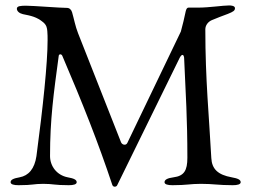

<svg xmlns="http://www.w3.org/2000/svg" viewBox="-20 -676 941 706"><path d="M48 5C102 5 103 0 139 0C176 0 179 5 233 5C250 5 262 2 262 -6C262 -15 252 -20 229 -24C188 -32 164 -66 164 -102C164 -238 177 -330 196 -471C197 -478 206 -478 209 -471C284 -296 341 -152 393 4C396 13 408 12 411 5L641 -464C648 -477 655 -478 657 -464C663 -329 669 -240 669 -96C669 -49 657 -29 618 -24C595 -21 585 -15 585 -6C585 2 597 5 614 5C668 5 678 0 719 0C765 0 782 5 836 5C853 5 865 2 865 -6C865 -15 855 -20 832 -24C782 -33 759 -54 757 -95C749 -246 735 -382 735 -568C735 -583 745 -596 759 -602C777 -610 800 -618 818 -625C838 -633 844 -637 844 -646C844 -655 829 -656 823 -656C800 -656 749 -648 709 -648H673C668 -648 665 -643 663 -635C659 -614 651 -582 645 -560L448 -150C443 -140 429 -143 425 -153L267 -554C257 -579 252 -607 245 -631C242 -641 235 -647 226 -647C200 -647 102 -655 76 -655C56 -655 42 -654 42 -644C42 -635 51 -627 64 -624C94 -618 115 -614 139 -594C152 -583 153 -572 154 -561C155 -551 155 -538 155 -528C155 -444 138 -282 114 -102C107 -55 85 -30 52 -24C29 -20 19 -15 19 -6C19 2 31 5 48 5Z"/></svg>

Font: Garamond-Math
Style: Regular
Weight: 400
Version: Version 2019-08-16